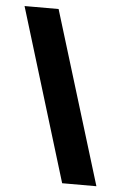

<svg xmlns="http://www.w3.org/2000/svg" viewBox="-50 -711 471 747"><g transform="rotate(5 185.0 -337.0)"><path d="M221.3 0H355.1L148.5 -674H15.5Z"/></g></svg>

Font: Anybody Thin Condensed
Style: Regular
Weight: 100
Width: 3
Version: Version 1.113;gftools[0.9.25]